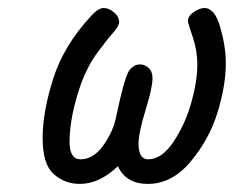

<svg xmlns="http://www.w3.org/2000/svg" viewBox="-20 -452 581 477"><path d="M206.1 -412.1Q224.1 -432.1 237.8 -432.1Q250 -432.1 262.9 -421.6Q275.9 -411.1 275.9 -397Q275.9 -387.2 261 -370.6Q246.1 -354 222.2 -321.5Q198.2 -289.1 182.1 -246.1Q153.3 -165 152.8 -100.1Q152.8 -56.2 180.2 -56.2Q212.4 -56.2 237.3 -91.6Q262.2 -127 269 -164.1Q288.1 -254.9 299.8 -274.9Q311 -292 328.1 -292Q339.4 -292 349.1 -283.4Q358.9 -274.9 358.9 -256.8Q358.9 -234.9 341.6 -178.5Q324.2 -122.1 324.2 -95.2Q324.2 -56.2 348.1 -56.2Q382.3 -56.2 411.6 -100.6Q440.9 -145 455.6 -198Q470.2 -251 470.2 -291Q470.2 -327.1 458.5 -361.1Q446.8 -395 446.8 -399.9Q446.8 -412.1 461.4 -422.1Q476.1 -432.1 487.8 -432.1Q513.7 -432.1 527.3 -384Q541 -335.9 541 -294.9Q541 -239.7 520.5 -172.9Q500 -106 453.6 -50.5Q407.2 4.9 347.2 4.9Q293 4.9 272.9 -39.1Q227.1 4.9 178.2 4.9Q141.1 4.9 113.5 -19.5Q85.9 -43.9 85.9 -108.9Q85.9 -173.8 112.1 -256.3Q138.2 -338.9 206.1 -412.1Z"/></svg>

Font: CMU Typewriter Text
Style: Italic
Weight: 500
Italic angle: -14.04°
Version: Version 0.7.0